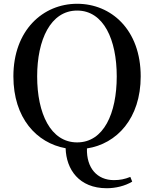

<svg xmlns="http://www.w3.org/2000/svg" viewBox="-20 -773 817 1018"><path d="M389 -18C248 -18 177 -172 177 -368C177 -562 248 -717 389 -717C530 -717 599 -562 599 -368C599 -172 530 -18 389 -18ZM546 225C593 225 643 213 681 190L671 165C641 177 616 182 584 182C495 182 438 118 441 14C599 -10 726 -145 726 -368C726 -615 570 -753 389 -753C208 -753 51 -613 51 -368C51 -147 174 -15 328 13C331 125 399 225 546 225Z"/></svg>

Font: Noto Serif CJK KR SemiBold
Style: Regular
Weight: 600
Designer: Ryoko NISHIZUKA 西塚涼子 (kana & ideographs); Frank Grießhammer (Latin, Greek & Cyrillic); Wenlong ZHANG 张文龙 (bopomofo); San
Foundry: Adobe
Version: Version 2.001;hotconv 1.1.0;makeotfexe 2.6.0